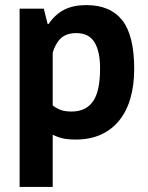

<svg xmlns="http://www.w3.org/2000/svg" viewBox="-20 -534 580 754"><path d="M57 0ZM57 -500H152L167 -440H171Q197 -478 232.5 -496Q268 -514 319 -514Q413 -514 460 -454.5Q507 -395 507 -263Q507 -199 492 -147.5Q477 -96 447.5 -60Q418 -24 375.5 -5Q333 14 278 14Q247 14 227 9.5Q207 5 187 -5V200H57ZM280 -404Q242 -404 220.5 -385Q199 -366 187 -328V-120Q201 -109 217.5 -102.5Q234 -96 261 -96Q317 -96 345 -135.5Q373 -175 373 -266Q373 -332 351 -368Q329 -404 280 -404Z"/></svg>

Font: PT Sans
Style: Bold
Weight: 700
Version: Version 2.003W OFL; ttfautohint (v1.6)